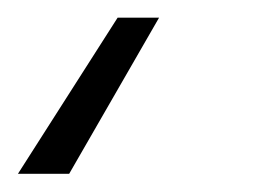

<svg xmlns="http://www.w3.org/2000/svg" viewBox="-37 2 306 214"><path d="M140.3 21.7 40.1 195.7H-17L94.1 21.7Z"/></svg>

Font: Inter UI Extra Light
Style: Italic
Weight: 200
Italic angle: -9.39999°
Designer: Rasmus Andersson
Foundry: rsms
Version: 3.2;8d6f07862